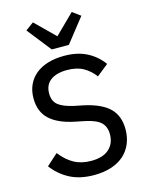

<svg xmlns="http://www.w3.org/2000/svg" viewBox="-139 -1031 865 1127"><g transform="rotate(-15 294.0 -467.5)"><path d="M291 12Q205 12 144 -20Q83 -52 41 -108L110 -170Q147 -122 191.5 -97.5Q236 -73 295 -73Q367 -73 404 -106.5Q441 -140 441 -196Q441 -242 414 -268Q387 -294 321 -308L262 -320Q163 -340 112.5 -386.5Q62 -433 62 -515Q62 -561 79 -597.5Q96 -634 127 -659Q158 -684 201.5 -697Q245 -710 299 -710Q378 -710 435 -681.5Q492 -653 532 -599L461 -542Q433 -580 393.5 -602.5Q354 -625 294 -625Q230 -625 194 -598Q158 -571 158 -519Q158 -472 187.5 -448.5Q217 -425 280 -411L339 -399Q442 -376 489.5 -329Q537 -282 537 -201Q537 -153 520.5 -113.5Q504 -74 472.5 -46Q441 -18 395 -3Q349 12 291 12ZM240 -765 125 -911 174 -947 292 -831 410 -947 459 -911 344 -765Z"/></g></svg>

Font: IBM Plex Sans Thai Text
Style: Regular
Weight: 450
Designer: Mike Abbink, Paul van der Laan, Pieter van Rosmalen, Ben Mitchell, Mark Frömberg
Foundry: Bold Monday
Version: Version 1.1